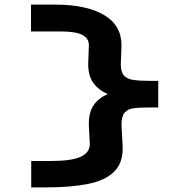

<svg xmlns="http://www.w3.org/2000/svg" viewBox="-20 -730 790 836"><path d="M180 86H116V-29H202Q293 -29 332.5 -48Q372 -67 371 -104L367 -181Q365 -237 386.5 -270Q408 -303 449 -320Q406 -340 385 -371Q364 -402 364 -452L367 -533Q367 -564 337.5 -578.5Q308 -593 246 -593H115V-710H218Q356 -710 432.5 -665Q509 -620 509 -533L506 -450Q506 -417 519.5 -401.5Q533 -386 560.5 -382Q588 -378 629 -378H669V-262H628Q590 -262 563.5 -259Q537 -256 523 -240Q509 -224 509 -186L514 -94Q517 -22 477.5 17Q438 56 362.5 71Q287 86 180 86Z"/></svg>

Font: Inconsolata ExtraExpanded Black
Style: Regular
Weight: 900
Width: 8
Monospace: yes
Designer: Raph Levien, Cyreal, Brenton Simpson
Foundry: Raph Levien, Cyreal, Google
Version: Version 3.001; ttfautohint (v1.8.2.53-6de2)